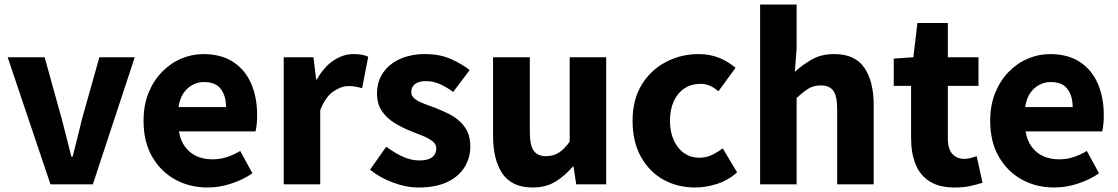

<svg xmlns="http://www.w3.org/2000/svg" viewBox="-20 -818 4960 852"><path d="M204 0 14 -564H178L253 -294Q264 -252 275 -208.5Q286 -165 297 -122H302Q313 -165 324 -208.5Q335 -252 345 -294L421 -564H578L392 0Z M902 14Q821 14 757 -21.5Q693 -57 655 -123Q617 -189 617 -282Q617 -351 639 -405.5Q661 -460 699 -499Q737 -538 784.5 -558Q832 -578 882 -578Q962 -578 1015 -543Q1068 -508 1094.5 -447Q1121 -386 1121 -308Q1121 -285 1119 -265.5Q1117 -246 1114 -235H774Q781 -193 802 -165.5Q823 -138 853.5 -124.5Q884 -111 923 -111Q956 -111 985.5 -120.5Q1015 -130 1046 -148L1100 -49Q1058 -20 1005.5 -3Q953 14 902 14ZM772 -343H983Q983 -392 960 -423Q937 -454 885 -454Q859 -454 835 -441.5Q811 -429 794.5 -405Q778 -381 772 -343Z M1239 0V-564H1371L1383 -465H1386Q1417 -521 1460 -549.5Q1503 -578 1547 -578Q1571 -578 1586.5 -575Q1602 -572 1614 -566L1587 -427Q1571 -431 1557.5 -433.5Q1544 -436 1526 -436Q1494 -436 1459 -412Q1424 -388 1401 -329V0Z M1838 14Q1782 14 1723.5 -8Q1665 -30 1622 -65L1694 -167Q1733 -138 1769 -122Q1805 -106 1841 -106Q1880 -106 1898 -120.5Q1916 -135 1916 -159Q1916 -178 1899.5 -191Q1883 -204 1856.5 -215Q1830 -226 1801 -237Q1766 -251 1732 -271.5Q1698 -292 1675.5 -324Q1653 -356 1653 -403Q1653 -455 1679.5 -494.5Q1706 -534 1754.5 -556Q1803 -578 1867 -578Q1931 -578 1980 -556.5Q2029 -535 2064 -507L1991 -410Q1961 -432 1931.5 -445Q1902 -458 1872 -458Q1838 -458 1821.5 -445Q1805 -432 1805 -410Q1805 -392 1820 -380Q1835 -368 1860 -358.5Q1885 -349 1915 -338Q1942 -327 1969 -314Q1996 -301 2018.5 -281Q2041 -261 2054 -234Q2067 -207 2067 -168Q2067 -117 2041 -75.5Q2015 -34 1964 -10Q1913 14 1838 14Z M2344 14Q2252 14 2210 -47Q2168 -108 2168 -214V-564H2331V-234Q2331 -173 2348.5 -149Q2366 -125 2403 -125Q2435 -125 2459 -140Q2483 -155 2508 -189V-564H2670V0H2537L2525 -79H2522Q2486 -37 2444 -11.5Q2402 14 2344 14Z M3065 14Q2986 14 2923.5 -21Q2861 -56 2824 -122.5Q2787 -189 2787 -282Q2787 -376 2827.5 -442Q2868 -508 2935 -543Q3002 -578 3079 -578Q3131 -578 3172 -561Q3213 -544 3244 -517L3168 -413Q3148 -430 3129 -438Q3110 -446 3089 -446Q3048 -446 3017.5 -426Q2987 -406 2970 -369Q2953 -332 2953 -282Q2953 -233 2970 -195.5Q2987 -158 3016.5 -138Q3046 -118 3083 -118Q3112 -118 3138 -130Q3164 -142 3187 -160L3251 -53Q3210 -17 3160.5 -1.5Q3111 14 3065 14Z M3353 0V-798H3515V-602L3507 -499Q3539 -529 3581.5 -553.5Q3624 -578 3682 -578Q3774 -578 3815.5 -517.5Q3857 -457 3857 -351V0H3695V-330Q3695 -393 3677.5 -416Q3660 -439 3622 -439Q3590 -439 3567 -424.5Q3544 -410 3515 -383V0Z M4216 14Q4147 14 4104.5 -13.5Q4062 -41 4042.5 -90Q4023 -139 4023 -203V-437H3946V-558L4033 -564L4051 -716H4186V-564H4322V-437H4186V-204Q4186 -157 4206 -135Q4226 -113 4260 -113Q4274 -113 4288.5 -117Q4303 -121 4314 -125L4340 -7Q4318 0 4287.5 7Q4257 14 4216 14Z M4659 14Q4578 14 4514 -21.5Q4450 -57 4412 -123Q4374 -189 4374 -282Q4374 -351 4396 -405.5Q4418 -460 4456 -499Q4494 -538 4541.5 -558Q4589 -578 4639 -578Q4719 -578 4772 -543Q4825 -508 4851.5 -447Q4878 -386 4878 -308Q4878 -285 4876 -265.5Q4874 -246 4871 -235H4531Q4538 -193 4559 -165.5Q4580 -138 4610.5 -124.5Q4641 -111 4680 -111Q4713 -111 4742.5 -120.5Q4772 -130 4803 -148L4857 -49Q4815 -20 4762.5 -3Q4710 14 4659 14ZM4529 -343H4740Q4740 -392 4717 -423Q4694 -454 4642 -454Q4616 -454 4592 -441.5Q4568 -429 4551.5 -405Q4535 -381 4529 -343Z"/></svg>

Font: Noto Sans TC ExtraBold
Style: Regular
Weight: 800
Designer: Ryoko NISHIZUKA  (kana, bopomofo & ideographs); Paul D. Hunt (Latin, Greek & Cyrillic); Sandoll Communications , Soo-you
Foundry: Adobe
Version: Version 2.004-H2;hotconv 1.0.118;makeotfexe 2.5.65603